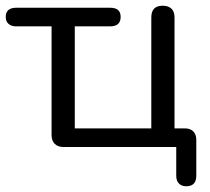

<svg xmlns="http://www.w3.org/2000/svg" viewBox="-22 -513 733 670"><path d="M628 137Q612 137 602.5 127.5Q593 118 593 100V0H200Q180 0 169 -11Q158 -22 158 -42V-421H35Q18 -421 8 -429.5Q-2 -438 -2 -454Q-2 -486 35 -486H362Q381 -486 390 -478Q399 -470 399 -454Q399 -421 362 -421H239V-65H506V-452Q506 -473 516 -483Q526 -493 546 -493Q565 -493 576 -483Q587 -473 587 -452V-27L549 -65H623Q642 -65 652.5 -54.5Q663 -44 663 -25V100Q663 137 628 137Z"/></svg>

Font: Nunito
Style: Regular
Weight: 400
Designer: Vernon Adams
Foundry: Vernon Adams
Version: Version 3.602